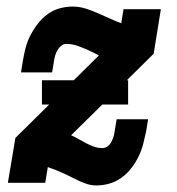

<svg xmlns="http://www.w3.org/2000/svg" viewBox="-20 -558 540 586"><path d="M274 8Q260 8 247 4Q234 0 222 -5.5Q210 -11 198.5 -17Q187 -23 175 -28.5Q163 -34 150.5 -39Q138 -44 126 -48L118 0H4L27 -137L282 -389Q276 -392 270 -395Q264 -398 258 -401H257H256Q256 -401 256 -401.5Q256 -402 256 -402Q238 -410 220 -417Q202 -424 182 -424Q174 -424 167 -418.5Q160 -413 155.5 -405Q151 -397 148.5 -389Q146 -381 145 -373L139 -337H44L50 -373Q53 -392 58 -411.5Q63 -431 72.5 -449.5Q82 -468 95 -485Q108 -502 125 -514.5Q142 -527 162 -532.5Q182 -538 201 -538Q222 -538 241 -532Q260 -526 278 -518Q296 -510 314 -502Q332 -494 350 -487L357 -530H471L449 -394L197 -145Q209 -140 220 -133.5Q231 -127 242.5 -121Q254 -115 266.5 -110.5Q279 -106 293 -106Q301 -106 308.5 -111.5Q316 -117 320 -125Q324 -133 326.5 -141Q329 -149 330 -158L336 -194H432L426 -157Q422 -138 417 -118.5Q412 -99 403 -80.5Q394 -62 381 -45Q368 -28 350.5 -15.5Q333 -3 313.5 2.5Q294 8 274 8ZM108 -239V-313H371V-239Z"/></svg>

Font: Iosevka Slab Heavy
Style: Italic
Weight: 900
Italic angle: -9°
Monospace: yes
Designer: Belleve Invis
Foundry: Belleve Invis
Version: Version 11.1.0; ttfautohint (v1.8.3)